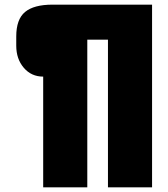

<svg xmlns="http://www.w3.org/2000/svg" viewBox="-20 -727 725 827"><path d="M166 80V-397Q115 -397 82.5 -435Q50 -473 50 -530V-570Q50 -644 88 -675.5Q126 -707 206 -707H635V80H445V-556H356V80Z"/></svg>

Font: Rowdies
Style: Bold
Weight: 700
Designer: Jaikishan Patel
Version: Version 1.000; ttfautohint (v1.8.3)